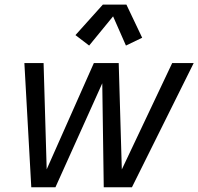

<svg xmlns="http://www.w3.org/2000/svg" viewBox="-20 -795 842 815"><path d="M112.8 0 83.5 -527.3H165L178.2 -76.2L378.4 -527.3H483.9L497.1 -75.7L710.9 -527.3H802.2L540 0H420.4L414.1 -441.4L215.3 0ZM358.4 -601.6 300.3 -646 416.5 -775.4H516.6L583.5 -634.8L514.6 -601.6L460 -725.6Z"/></svg>

Font: Schibsted Grotesk
Style: Italic
Weight: 400
Italic angle: -12°
Designer: Bakken & Baeck AS, Henrik Kongsvoll
Foundry: Schibsted ASA
Version: Version 1.100; ttfautohint (v1.8.4.7-5d5b);gftools[0.9.25]